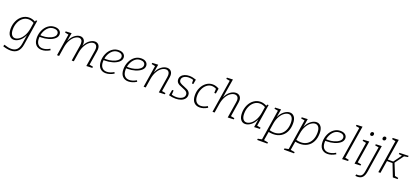

<svg xmlns="http://www.w3.org/2000/svg" viewBox="63 -2242 8519 3952"><g transform="rotate(20 4322.5 -265.5)"><path d="M483 -525H511L424 25Q391 237 201 237Q125 237 32 206L44 168Q137 200 201 200Q279 200 323 156.5Q367 113 381 27L413 -176Q372 -86 309.5 -39.5Q247 7 187 7Q127 7 89 -41.5Q51 -90 51 -186Q51 -280 88 -359.5Q125 -439 190.5 -485.5Q256 -532 336 -532Q404 -532 471 -495ZM434 -330 454 -460Q395 -494 334 -494Q267 -494 213 -453Q159 -412 128.5 -342Q98 -272 98 -190Q98 -111 126.5 -71.5Q155 -32 201 -32Q244 -32 292 -65.5Q340 -99 379 -166Q418 -233 434 -330Z M668 -233Q666 -211 666 -199Q666 -114 704 -71.5Q742 -29 806 -29Q879 -29 962 -78L976 -49Q884 7 798 7Q718 7 669.5 -45Q621 -97 621 -199Q621 -283 655 -360Q689 -437 751.5 -484.5Q814 -532 895 -532Q962 -532 1000.5 -500.5Q1039 -469 1039 -419Q1039 -363 989 -320.5Q939 -278 860.5 -255Q782 -232 701 -232ZM672 -269Q700 -267 713 -267Q778 -267 843 -285.5Q908 -304 950.5 -338Q993 -372 993 -416Q993 -452 965 -473.5Q937 -495 888 -495Q805 -495 747.5 -429.5Q690 -364 672 -269Z M1831 -45 1912 -30 1908 -2 1778 3 1835 -354Q1839 -374 1839 -395Q1839 -443 1817 -468Q1795 -493 1760 -493Q1718 -493 1671.5 -459.5Q1625 -426 1587 -358.5Q1549 -291 1534 -196L1503 0H1457L1514 -354Q1517 -375 1517 -394Q1517 -443 1495.5 -468Q1474 -493 1439 -493Q1397 -493 1350 -459.5Q1303 -426 1265 -359Q1227 -292 1212 -196L1181 0H1135L1211 -479L1131 -495L1135 -522L1263 -528L1231 -345Q1273 -440 1334 -486Q1395 -532 1453 -532Q1502 -532 1533 -499.5Q1564 -467 1564 -405Q1564 -393 1560 -363L1559 -359Q1601 -447 1660.5 -489.5Q1720 -532 1775 -532Q1824 -532 1855 -499Q1886 -466 1886 -404Q1886 -381 1882 -360Z M2071 -233Q2069 -211 2069 -199Q2069 -114 2107 -71.5Q2145 -29 2209 -29Q2282 -29 2365 -78L2379 -49Q2287 7 2201 7Q2121 7 2072.5 -45Q2024 -97 2024 -199Q2024 -283 2058 -360Q2092 -437 2154.5 -484.5Q2217 -532 2298 -532Q2365 -532 2403.5 -500.5Q2442 -469 2442 -419Q2442 -363 2392 -320.5Q2342 -278 2263.5 -255Q2185 -232 2104 -232ZM2075 -269Q2103 -267 2116 -267Q2181 -267 2246 -285.5Q2311 -304 2353.5 -338Q2396 -372 2396 -416Q2396 -452 2368 -473.5Q2340 -495 2291 -495Q2208 -495 2150.5 -429.5Q2093 -364 2075 -269Z M2565 -233Q2563 -211 2563 -199Q2563 -114 2601 -71.5Q2639 -29 2703 -29Q2776 -29 2859 -78L2873 -49Q2781 7 2695 7Q2615 7 2566.5 -45Q2518 -97 2518 -199Q2518 -283 2552 -360Q2586 -437 2648.5 -484.5Q2711 -532 2792 -532Q2859 -532 2897.5 -500.5Q2936 -469 2936 -419Q2936 -363 2886 -320.5Q2836 -278 2757.5 -255Q2679 -232 2598 -232ZM2569 -269Q2597 -267 2610 -267Q2675 -267 2740 -285.5Q2805 -304 2847.5 -338Q2890 -372 2890 -416Q2890 -452 2862 -473.5Q2834 -495 2785 -495Q2702 -495 2644.5 -429.5Q2587 -364 2569 -269Z M3419 -45 3500 -30 3495 -2 3366 3 3423 -354Q3426 -375 3426 -393Q3426 -443 3403.5 -468Q3381 -493 3343 -493Q3298 -493 3250 -460.5Q3202 -428 3163.5 -361Q3125 -294 3109 -196L3078 0H3032L3108 -479L3028 -495L3032 -522L3160 -528L3128 -345Q3170 -440 3232.5 -486Q3295 -532 3356 -532Q3409 -532 3441.5 -499Q3474 -466 3474 -404Q3474 -381 3470 -360Z M3695 -393Q3695 -353 3725 -331.5Q3755 -310 3815 -288Q3862 -270 3890 -255Q3918 -240 3937.5 -214.5Q3957 -189 3957 -151Q3957 -104 3928.5 -68Q3900 -32 3848 -12.5Q3796 7 3730 7Q3655 7 3583 -14L3607 -138H3639L3633 -43Q3683 -29 3733 -29Q3806 -29 3858 -60Q3910 -91 3910 -144Q3910 -173 3893.5 -193Q3877 -213 3853.5 -225Q3830 -237 3788 -253Q3742 -270 3714 -284.5Q3686 -299 3667 -324Q3648 -349 3648 -387Q3648 -430 3673.5 -463Q3699 -496 3744 -514Q3789 -532 3844 -532Q3912 -532 3993 -504L3975 -402H3944L3942 -481Q3896 -496 3845 -496Q3781 -496 3738 -467.5Q3695 -439 3695 -393Z M4496 -490 4477 -377H4443L4446 -470Q4397 -495 4351 -495Q4289 -495 4238.5 -454.5Q4188 -414 4159 -347Q4130 -280 4130 -204Q4130 -117 4167.5 -74Q4205 -31 4268 -31Q4335 -31 4413 -78L4429 -47Q4342 7 4258 7Q4179 7 4131 -45Q4083 -97 4083 -201Q4083 -292 4119.5 -367.5Q4156 -443 4218.5 -487.5Q4281 -532 4355 -532Q4428 -532 4496 -490Z M4929 -45 5009 -30 5005 -2 4875 3 4932 -354Q4936 -384 4936 -395Q4936 -444 4913 -468.5Q4890 -493 4852 -493Q4808 -493 4759.5 -460.5Q4711 -428 4672.5 -361Q4634 -294 4618 -196L4587 0H4541L4656 -721L4576 -734L4580 -762L4709 -768L4641 -354Q4684 -445 4745 -488.5Q4806 -532 4866 -532Q4918 -532 4950.5 -499Q4983 -466 4983 -404Q4983 -381 4979 -360Z M5503 -45 5583 -30 5579 -2 5453 3 5482 -179Q5442 -88 5379 -40.5Q5316 7 5255 7Q5195 7 5157 -41.5Q5119 -90 5119 -186Q5119 -280 5156 -359.5Q5193 -439 5258.5 -485.5Q5324 -532 5404 -532Q5472 -532 5539 -495L5551 -525H5579ZM5502 -330 5522 -460Q5463 -494 5402 -494Q5335 -494 5281 -453Q5227 -412 5196.5 -342Q5166 -272 5166 -190Q5166 -111 5194.5 -71.5Q5223 -32 5269 -32Q5312 -32 5360.5 -65.5Q5409 -99 5447.5 -166Q5486 -233 5502 -330Z M6182 -338Q6182 -233 6143 -155Q6104 -77 6033.5 -35.5Q5963 6 5869 6Q5817 6 5769 -5L5738 186L5830 202L5826 230H5603L5607 202L5693 185L5798 -481L5718 -495L5722 -522L5851 -528L5820 -347Q5861 -438 5923.5 -485Q5986 -532 6046 -532Q6106 -532 6144 -483.5Q6182 -435 6182 -338ZM5776 -46Q5830 -31 5878 -31Q5956 -31 6014 -68.5Q6072 -106 6103.5 -174.5Q6135 -243 6135 -334Q6135 -414 6106.5 -453.5Q6078 -493 6032 -493Q5989 -493 5940.5 -459.5Q5892 -426 5853 -358.5Q5814 -291 5799 -195Z M6766 -338Q6766 -233 6727 -155Q6688 -77 6617.5 -35.5Q6547 6 6453 6Q6401 6 6353 -5L6322 186L6414 202L6410 230H6187L6191 202L6277 185L6382 -481L6302 -495L6306 -522L6435 -528L6404 -347Q6445 -438 6507.5 -485Q6570 -532 6630 -532Q6690 -532 6728 -483.5Q6766 -435 6766 -338ZM6360 -46Q6414 -31 6462 -31Q6540 -31 6598 -68.5Q6656 -106 6687.5 -174.5Q6719 -243 6719 -334Q6719 -414 6690.5 -453.5Q6662 -493 6616 -493Q6573 -493 6524.5 -459.5Q6476 -426 6437 -358.5Q6398 -291 6383 -195Z M6927 -233Q6925 -211 6925 -199Q6925 -114 6963 -71.5Q7001 -29 7065 -29Q7138 -29 7221 -78L7235 -49Q7143 7 7057 7Q6977 7 6928.5 -45Q6880 -97 6880 -199Q6880 -283 6914 -360Q6948 -437 7010.5 -484.5Q7073 -532 7154 -532Q7221 -532 7259.5 -500.5Q7298 -469 7298 -419Q7298 -363 7248 -320.5Q7198 -278 7119.5 -255Q7041 -232 6960 -232ZM6931 -269Q6959 -267 6972 -267Q7037 -267 7102 -285.5Q7167 -304 7209.5 -338Q7252 -372 7252 -416Q7252 -452 7224 -473.5Q7196 -495 7147 -495Q7064 -495 7006.5 -429.5Q6949 -364 6931 -269Z M7419 -762 7548 -768 7433 -45 7514 -30 7510 -2 7380 3 7494 -720 7415 -734Z M7783 -528 7706 -44 7787 -29 7782 -2 7653 3 7729 -479 7649 -495 7653 -522ZM7746 -689Q7746 -709 7758 -722Q7770 -735 7789 -735Q7804 -735 7813.5 -725Q7823 -715 7823 -698Q7823 -678 7811 -665Q7799 -652 7780 -652Q7764 -652 7755 -662Q7746 -672 7746 -689Z M7928 -522 8057 -528 7964 59Q7949 154 7909.5 195.5Q7870 237 7797 237Q7776 237 7755 234L7762 199Q7773 200 7792 200Q7851 200 7878.5 170.5Q7906 141 7917 68L8004 -481L7924 -495ZM8016 -689Q8016 -709 8028 -722Q8040 -735 8059 -735Q8074 -735 8083.5 -725Q8093 -715 8093 -698Q8093 -678 8081 -665Q8069 -652 8050 -652Q8034 -652 8025 -662Q8016 -672 8016 -689Z M8641 -500 8559 -486 8420 -297 8523 -43 8599 -28 8595 0H8491L8384 -275H8263L8219 0H8173L8286 -719L8207 -735L8211 -763L8341 -768L8268 -310H8387L8514 -485L8442 -494L8446 -522L8645 -528Z"/></g></svg>

Font: Bitter Pro Light
Style: Italic
Weight: 300
Italic angle: -9°
Designer: Sol Matas, and Bitter project Authors
Foundry: Sol Matas
Version: Version 1.010